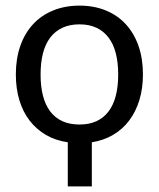

<svg xmlns="http://www.w3.org/2000/svg" viewBox="-20 -505 567 686"><path d="M264.2 -484.9Q316.4 -484.9 358.4 -467.5Q400.4 -450.2 429.7 -418.2Q459 -386.2 474.9 -340.8Q490.7 -295.4 490.7 -239.3Q490.7 -189 478 -147.5Q465.3 -106 441.9 -74.7Q418.5 -43.5 384.5 -23.4Q350.6 -3.4 308.1 3.4V161.1H222.2V3.4Q178.7 -2.9 144.5 -22.7Q110.4 -42.5 86.2 -73.7Q62 -105 49.3 -146.7Q36.6 -188.5 36.6 -239.3Q36.6 -295.4 52.5 -340.8Q68.4 -386.2 97.9 -418.2Q127.4 -450.2 169.7 -467.5Q211.9 -484.9 264.2 -484.9ZM264.2 -60.1Q298.8 -60.1 324.7 -72Q350.6 -84 367.9 -106.9Q385.3 -129.9 393.8 -163.1Q402.3 -196.3 402.3 -238.8Q402.3 -281.2 393.8 -314.5Q385.3 -347.7 367.9 -370.6Q350.6 -393.6 324.7 -405.8Q298.8 -418 264.2 -418Q229 -418 202.9 -405.8Q176.8 -393.6 159.4 -370.6Q142.1 -347.7 133.5 -314.5Q125 -281.2 125 -238.8Q125 -196.3 133.5 -163.1Q142.1 -129.9 159.4 -106.9Q176.8 -84 202.9 -72Q229 -60.1 264.2 -60.1Z"/></svg>

Font: Carlito
Style: Regular
Weight: 400
Designer: Lukasz Dziedzic
Foundry: tyPoland Lukasz Dziedzic
Version: Version 1.104